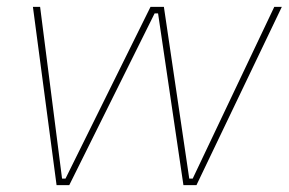

<svg xmlns="http://www.w3.org/2000/svg" viewBox="-20 -540 842 560"><path d="M145 0H182L431 -501H441L515 0H553L802 -520H780L542 -19H532L458 -520H419L171 -19H161L97 -520H76Z"/></svg>

Font: Fixel Display Thin
Style: Italic
Weight: 100
Italic angle: -10°
Designer: AlfaBravo + MacPaw
Foundry: Kyrylo Tkachov, Marchela Mozhyna, Serhii Makarenko, Maria Weinstein, Zakhar Kryvoshyya
Version: Version 1.210;Glyphs 3.2 (3217)